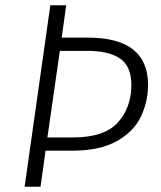

<svg xmlns="http://www.w3.org/2000/svg" viewBox="-20 -705 607 725"><path d="M539 -385Q539 -321 512 -264.5Q485 -208 421 -172Q357 -136 252 -136H152L133 0H73L170 -685H230L213 -563H311Q539 -563 539 -385ZM476 -384Q476 -454 434 -483.5Q392 -513 308 -513H206L159 -186H256Q374 -186 425 -242.5Q476 -299 476 -384Z"/></svg>

Font: Fira Sans Light
Style: Italic
Weight: 300
Italic angle: -8°
Designer: bBox Type GmbH & Carrois Corporate GbR & Edenspiekermann AG
Foundry: bBox Type GmbH & Carrois Corporate GbR & Edenspiekermann AG
Version: Version 4.301